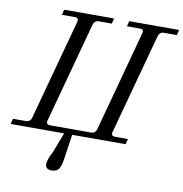

<svg xmlns="http://www.w3.org/2000/svg" viewBox="-108 -804 1070 1122"><g transform="rotate(10 427.0 -243.0)"><path d="M307.1 0H-9.8L-2 -32.2H74.2Q100.6 -32.2 107.9 -59.1L269 -652.8Q271 -660.6 271 -665Q271 -680.2 250 -680.2H173.8L182.1 -711.9H478L470.2 -680.2H394Q367.2 -680.2 359.9 -652.8L199.2 -59.1Q196.8 -49.3 196.8 -48.8Q196.8 -32.2 217.8 -32.2H460Q486.8 -32.2 494.1 -59.1L654.8 -652.8Q655.3 -654.8 655.8 -657.5Q656.2 -660.2 656.7 -661.9Q657.2 -663.6 657.2 -665Q657.2 -680.2 636.2 -680.2H560.1L567.9 -711.9H863.8L856 -680.2H779.8Q753.4 -680.2 746.1 -652.8L585 -59.1Q583 -55.2 583 -47.9Q583 -32.2 605 -32.2H680.2L671.9 0H355L335.9 128.9Q329.6 183.1 316.7 204.6Q303.7 226.1 271 226.1Q253.9 226.1 244.4 218Q234.9 210 234.9 194.8Q234.9 186 241.5 163.8Q248 141.6 257.8 128.9Z"/></g></svg>

Font: Flanker Steampunk
Style: Italic
Weight: 400
Italic angle: -12°
Designer: Alexey Kryukov, Leonardo Di Lena
Foundry: Alexey Kryukov, Leonardo Di Lena
Version: 1.210